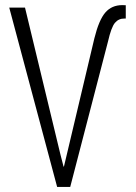

<svg xmlns="http://www.w3.org/2000/svg" viewBox="-20 -741 540 761"><path d="M478.5 -667.5H473.6Q450.2 -668 435.5 -650.4Q420.9 -632.8 408.2 -577.1L258.3 0H206.5L16.6 -710.9H79.1L219.7 -127.9L231.9 -80.6H233.4L354 -588.9Q372.1 -662.1 397.5 -691.4Q422.9 -720.7 464.8 -720.7L478.5 -720.2Z"/></svg>

Font: RobotoCondensed-Light
Style: Light
Weight: 300
Designer: Google
Version: Version 1.200311; 2013